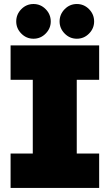

<svg xmlns="http://www.w3.org/2000/svg" viewBox="-20 -923 539 943"><path d="M32 0V-169H141V-531H32V-700H467V-531H357V-169H467V0ZM357.5 -732.8Q322.6 -732.8 297.6 -758.2Q272.7 -783.5 272.7 -817.6Q272.7 -852.6 297.6 -877.9Q322.6 -903.3 357.5 -903.3Q392.4 -903.3 417.4 -877.9Q442.3 -852.6 442.3 -817.6Q442.3 -783.5 417.4 -758.2Q392.4 -732.8 357.5 -732.8ZM144.5 -732.8Q109.6 -732.8 84.6 -758.2Q59.7 -783.5 59.7 -817.6Q59.7 -852.6 84.6 -877.9Q109.6 -903.3 144.5 -903.3Q179.4 -903.3 204.4 -877.9Q229.3 -852.6 229.3 -817.6Q229.3 -783.5 204.4 -758.2Q179.4 -732.8 144.5 -732.8Z"/></svg>

Font: MuseoModerno Black
Style: Regular
Weight: 900
Designer: Pablo Cosgaya, Héctor Gatti, Marcela Romero, and the Authors of The MuseoModerno Project.
Foundry: Omnibus-Type Team
Version: Version 1.001